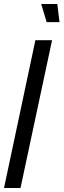

<svg xmlns="http://www.w3.org/2000/svg" viewBox="-44 -935 316 955"><path d="M-24 0H58L215 -735H132ZM188 -825H252L241 -915H161Z"/></svg>

Font: League Gothic Condensed Italic
Style: Regular
Weight: 400
Width: 3
Designer: The League of Moveable Type
Version: Version 1.600; ttfautohint (v1.8.3)